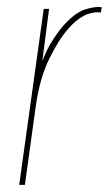

<svg xmlns="http://www.w3.org/2000/svg" viewBox="-20 -520 306 540"><path d="M34 0 103 -495H118L99 -348Q112 -383 131 -411.5Q150 -440 164 -454Q193 -485 219.5 -493.5Q246 -502 266 -500L264 -485Q215 -490 171 -438Q146 -410 119 -355.5Q92 -301 81 -224L50 0Z"/></svg>

Font: Alumni Sans Pinstripe
Style: Italic
Weight: 400
Italic angle: -8°
Designer: Robert E. Leuschke
Foundry: Robert E. Leuschke
Version: Version 1.010; ttfautohint (v1.8.4.7-5d5b)